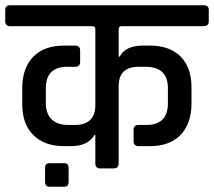

<svg xmlns="http://www.w3.org/2000/svg" viewBox="-44 -643 817 733"><path d="M409 -531V-427H413Q435 -469 503 -469H528Q603 -469 645 -427.5Q687 -386 687 -310V-244Q686 -169 644.5 -127Q603 -85 528 -85H486Q466 -85 466 -104V-148Q466 -166 486 -166H515Q597 -166 597 -249V-306Q597 -388 512 -388H485Q409 -388 409 -314V-20Q409 0 389 0H338Q320 0 320 -20V-127H316Q292 -85 226 -85H201Q126 -85 83.5 -127Q41 -169 41 -244V-310Q42 -385 83.5 -427Q125 -469 201 -469H242Q262 -469 262 -450V-407Q262 -388 242 -388H213Q131 -388 131 -306V-249Q131 -209 153 -187.5Q175 -166 216 -166H244Q281 -166 300.5 -185.5Q320 -205 320 -241V-531Q320 -543 309 -543H-5Q-24 -543 -24 -562V-605Q-24 -623 -5 -623H733Q753 -623 753 -605V-562Q753 -543 733 -543H420Q409 -543 409 -531ZM218 -2V51Q218 70 201 70H146Q128 70 128 51V-2Q128 -20 146 -20H201Q218 -20 218 -2Z"/></svg>

Font: Rajdhani Semibold
Style: Regular
Weight: 600
Designer: Satya Rajpurohit, Jyotish Sonowal
Foundry: Indian Type Foundry
Version: Version 1.200;PS 1.0;hotconv 1.0.78;makeotf.lib2.5.61930; tt